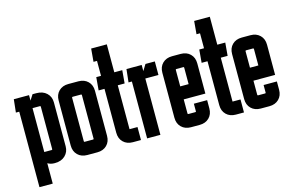

<svg xmlns="http://www.w3.org/2000/svg" viewBox="-101 -947 2030 1327"><g transform="rotate(-15 914.0 -283.5)"><path d="M129 133H34V-407H10L20 -500H129V-461L154 -500H181Q227 -500 254.5 -474Q282 -448 282 -407V-93Q282 -53 254.5 -26.5Q227 0 181 0H177Q150 0 129 -13ZM182 -407H129V-93H182Q187 -93 187 -98V-402Q187 -407 182 -407Z M482 -406Q482 -411 477 -411H417Q412 -411 412 -406V-94Q412 -89 417 -89H477Q482 -89 482 -93ZM317 -89V-411Q317 -453 343 -478.5Q369 -504 411 -504H483Q525 -504 551 -478.5Q577 -453 577 -411V-89Q577 -47 551 -21.5Q525 4 483 4H411Q369 4 343 -21.5Q317 -47 317 -89Z M796 -93V0H738Q696 0 670 -25.5Q644 -51 644 -93V-407H602L610 -500H644V-607H619L627 -700H739V-500H796L788 -407H739V-93Z M935 -500V-456L962 -500H1029V-403H935V0H840V-407H816L826 -500Z M1059 -89V-411Q1059 -453 1085 -478.5Q1111 -504 1153 -504H1215Q1257 -504 1283 -478.5Q1309 -453 1309 -411V-288H1214V-406Q1214 -411 1209 -411H1159Q1154 -411 1154 -406V-288H1309V-195H1154V-94Q1154 -89 1159 -89H1209Q1214 -89 1214 -93V-148H1309V-89Q1309 -47 1283 -21.5Q1257 4 1215 4H1153Q1111 4 1085 -21.5Q1059 -47 1059 -89Z M1533 -93V0H1475Q1433 0 1407 -25.5Q1381 -51 1381 -93V-407H1339L1347 -500H1381V-607H1356L1364 -700H1476V-500H1533L1525 -407H1476V-93Z M1558 -89V-411Q1558 -453 1584 -478.5Q1610 -504 1652 -504H1714Q1756 -504 1782 -478.5Q1808 -453 1808 -411V-288H1713V-406Q1713 -411 1708 -411H1658Q1653 -411 1653 -406V-288H1808V-195H1653V-94Q1653 -89 1658 -89H1708Q1713 -89 1713 -93V-148H1808V-89Q1808 -47 1782 -21.5Q1756 4 1714 4H1652Q1610 4 1584 -21.5Q1558 -47 1558 -89Z"/></g></svg>

Font: Karantina
Style: Regular
Weight: 400
Designer: Rony Koch
Foundry: Rony Koch
Version: Version 1.000; ttfautohint (v1.8.3)